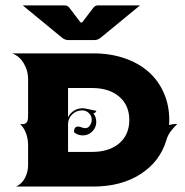

<svg xmlns="http://www.w3.org/2000/svg" viewBox="-20 -684 680 704"><path d="M24.4 -488.3H322.3Q384.3 -488.3 436.2 -470.6Q488 -452.9 524.2 -421.1Q560.3 -389.4 580.4 -343.9Q600.6 -298.3 600.6 -244.1Q600.6 -231.2 600.1 -225.1Q611.8 -229.5 629.9 -229.5Q613.8 -213.4 604.2 -200.1Q594.7 -186.8 590.1 -170.2Q566.4 -91.3 495.4 -45.7Q424.3 0 322.3 0H39.1Q61.3 -10.5 72.1 -32.5Q83 -54.4 83 -78.1V-152.3Q83 -176.3 74.7 -197.3Q66.4 -218.3 53.5 -228.5Q62.7 -228.5 67.3 -229.2Q71.8 -230 76 -233.4Q80.3 -236.8 81.7 -243.9Q83 -251 83 -263.7V-395.5Q83 -424.6 67.3 -451.5Q51.5 -478.5 24.4 -488.3ZM229.5 -127H317.4Q380.6 -127 417.4 -158.6Q454.1 -190.2 454.1 -244.1Q454.1 -298.1 417 -329.7Q379.9 -361.3 317.4 -361.3H229.5V-253.9Q236.8 -269 251.2 -278.1Q265.6 -287.1 283.2 -287.1Q290.5 -287.1 308.3 -282.8Q326.2 -278.6 333.3 -277.6Q331.3 -272.9 328.9 -271.1Q326.4 -269.3 322.3 -268.3Q333 -254.9 333 -237.3Q333 -216.6 318.5 -202Q304 -187.5 283.2 -187.5Q265.4 -187.5 251.2 -199.2Q251.2 -220 266.4 -220Q271.5 -220 279.2 -217Q286.9 -214.1 292 -214.1Q303.5 -214.1 309.9 -224.1Q316.4 -234.1 316.4 -245.1Q316.4 -259.3 306 -269.3Q295.7 -279.3 281.2 -279.3Q259.8 -279.3 244.6 -264.4Q229.5 -249.5 229.5 -228.5ZM63.5 -664.1H218.8Q228 -664.1 235.4 -654.3L275.4 -601.6H281.2L321.3 -654.3Q328.6 -664.1 337.9 -664.1H493.2L350.6 -546.9Q338.9 -537.1 327.1 -537.1H229.5Q217.8 -537.1 206.1 -546.9Z"/></svg>

Font: Agreloy
Style: Medium
Weight: 400
Designer: gluk
Foundry: gluk
Version: Version 0.27